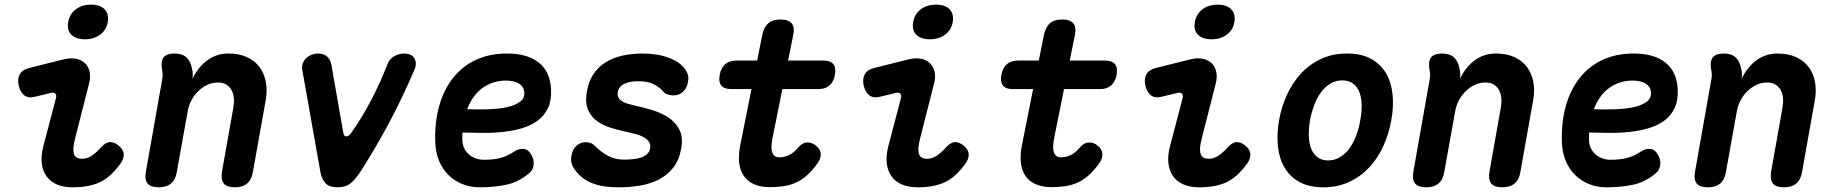

<svg xmlns="http://www.w3.org/2000/svg" viewBox="-20 -788 7840 818"><path d="M128.8 -375.8Q101.1 -368.7 83.7 -381.8Q66.4 -395 59.6 -423.7Q53.5 -451.6 64.1 -471.2Q74.7 -490.9 104.3 -498.3L250.7 -535Q281 -542.4 304.6 -537.5Q328.2 -532.6 342.7 -518.2Q357.2 -503.9 361.9 -481.4Q366.6 -459 359.5 -432L301.2 -203Q293.7 -174.8 292.8 -157Q291.9 -139.1 296.3 -129.2Q300.6 -119.3 309.2 -115.4Q317.8 -111.5 329.3 -111.5Q351.7 -111.5 370.9 -124.6Q390 -137.6 411 -160.6Q430.1 -182.1 448.9 -182.5Q467.7 -182.8 486.7 -166.9Q506.7 -149.6 507.2 -130.2Q507.7 -110.7 492.3 -89.5Q472.2 -62.6 451.8 -43.5Q431.4 -24.3 407.5 -12.7Q383.5 -1.1 354.4 4.4Q325.4 10 289.1 10Q251.6 10 223.5 -1.6Q195.5 -13.2 178.8 -36Q162.2 -58.7 158 -91.6Q153.9 -124.4 165.2 -167.3L218 -368.1Q222 -381.4 216.2 -388.4Q210.5 -395.5 197.8 -392.5ZM341.4 -620.6Q302.8 -620.6 283.6 -640.4Q264.5 -660.3 270.5 -694.1Q276.5 -728.3 302.9 -748.3Q329.3 -768.2 367.9 -768.2Q406.5 -768.2 425.7 -748.3Q444.8 -728.3 439.1 -694.1Q433.1 -660.2 406.6 -640.4Q380 -620.6 341.4 -620.6Z M723.4 -560Q756.2 -560 774.2 -543.7Q792.1 -527.5 798.1 -495.4Q800.7 -484.9 801.2 -473.6Q801.7 -462.3 799.7 -451.8Q824.8 -503.3 863.8 -531.6Q902.8 -560 952.9 -560Q998.5 -560 1032 -544.7Q1065.4 -529.5 1085.4 -502.7Q1105.4 -476 1112.6 -439.2Q1119.7 -402.5 1111.7 -359.5L1057.6 -56Q1052.2 -22.5 1032.9 -6.3Q1013.6 10 980.1 10Q946.6 10 933.4 -6.3Q920.2 -22.5 925.6 -56L974.3 -330.7Q977.9 -350.4 976.3 -369.3Q974.7 -388.3 967 -403.1Q959.3 -418 945.1 -427.2Q931 -436.5 908.2 -436.5Q884 -436.5 862.4 -426.1Q840.7 -415.7 823.5 -398.5Q806.3 -381.3 795.1 -359.6Q783.9 -337.9 779.9 -315.3L733.4 -56Q728 -22.5 708.7 -6.3Q689.4 10 655.9 10Q622.4 10 608.8 -6.3Q595.3 -22.5 601.4 -56L671.2 -450.8Q673.5 -462.3 672.8 -473.1Q672.2 -483.9 669.6 -495.4Q664.6 -528.2 677.6 -544.1Q690.6 -560 723.4 -560Z M1267.9 -489.8Q1265.2 -506.1 1270.3 -518.9Q1275.4 -531.8 1285.5 -541Q1295.7 -550.3 1308.7 -555.1Q1321.7 -560 1334.4 -560Q1358.7 -560 1373 -547.5Q1387.3 -535 1391.7 -513.1L1442.8 -221.4Q1445.5 -206.2 1456 -206.9Q1466.5 -207.5 1476 -221.4Q1521.3 -285.1 1560.5 -359.8Q1599.8 -434.4 1630.1 -513.1Q1638.8 -536.7 1659 -548.3Q1679.3 -560 1703.6 -560Q1716.3 -560 1727 -555.5Q1737.6 -551 1744.1 -541.7Q1750.5 -532.5 1751.6 -519.6Q1752.6 -506.8 1745.1 -489.8Q1695.9 -373.9 1637.6 -264.6Q1579.3 -155.4 1514.5 -54.8Q1494.9 -24.1 1473.7 -7.1Q1452.4 10 1418 10Q1383.9 10 1367.5 -6.6Q1351.2 -23.1 1345.1 -54.8Z M2240 -134.6Q2256.1 -110.4 2253.5 -86.7Q2250.9 -62.9 2234.8 -50.3Q2190.1 -12.7 2139.1 -1.4Q2088.1 10 2023.6 10Q1983.6 10 1949.5 -3.9Q1915.5 -17.7 1890.3 -42.7Q1865.1 -67.7 1850.7 -102.6Q1836.4 -137.4 1834.4 -179.4Q1831.1 -265.9 1851 -336.3Q1870.9 -406.7 1910.5 -456.5Q1950.2 -506.4 2008.1 -533.2Q2066.1 -560 2139.6 -560Q2227.6 -560 2275.7 -521.2Q2323.8 -482.4 2327.7 -409.2Q2330.3 -361.5 2315.2 -328.8Q2300 -296.1 2271.9 -275Q2243.8 -254 2206.1 -242.4Q2168.3 -230.9 2125.5 -226.2Q2082.7 -221.5 2037.5 -221.8Q1992.3 -222.1 1950.2 -223.4Q1949.9 -215.6 1949.8 -207.5Q1949.6 -199.4 1949.6 -191Q1950.3 -171.6 1957.9 -156.1Q1965.5 -140.6 1977.9 -129.9Q1990.3 -119.2 2006.7 -113.3Q2023 -107.3 2040.5 -107.3Q2063.5 -107.3 2080.8 -109.3Q2098.1 -111.3 2113.6 -115.5Q2129 -119.6 2143.3 -126.6Q2157.6 -133.6 2173.3 -143.6Q2188.6 -154 2207.9 -153.9Q2227.3 -153.7 2240 -134.6ZM1970.5 -322.6Q2015.7 -321 2060.1 -322.4Q2104.5 -323.8 2139.3 -331.3Q2174 -338.7 2194.8 -354Q2215.7 -369.2 2213.8 -395Q2212.8 -407.2 2206.8 -416.6Q2200.9 -426 2190.7 -432.1Q2180.6 -438.2 2166.3 -441.5Q2152 -444.8 2134.7 -444.8Q2107.9 -444.8 2082.9 -436.9Q2057.8 -429.1 2036.4 -413.7Q2014.9 -398.3 1998.3 -375.4Q1981.7 -352.6 1970.5 -322.6Z M2618.3 10Q2585.5 10 2557.8 6.4Q2530.1 2.7 2506.7 -6.1Q2483.4 -14.9 2464.2 -29Q2445.1 -43.1 2429.8 -64Q2419.7 -77.1 2415.4 -91.8Q2411.2 -106.5 2414.6 -124.7Q2419.3 -152.3 2436.3 -167.3Q2453.3 -182.3 2475.7 -182.3Q2485.3 -182.3 2495.4 -179Q2505.5 -175.7 2513.8 -167.1Q2539.4 -141.2 2569.4 -124.6Q2599.3 -108 2638.9 -108Q2656.6 -108 2675.4 -109.7Q2694.2 -111.3 2709.7 -116.4Q2725.3 -121.4 2736.4 -131.2Q2747.5 -141 2750.1 -157Q2752.7 -172 2745.5 -182.9Q2738.4 -193.9 2725.1 -201.9Q2711.9 -210 2694.4 -215.1Q2676.9 -220.2 2659.2 -223.9Q2622.7 -231.6 2587.2 -241.9Q2551.8 -252.3 2525.2 -271Q2498.7 -289.7 2485.3 -320.4Q2472 -351.2 2480.7 -400.4Q2488.4 -442.4 2508.3 -472.4Q2528.3 -502.5 2559.5 -522Q2590.7 -541.6 2631 -550.8Q2671.3 -560 2719 -560Q2781.2 -560 2830.9 -541.3Q2880.6 -522.6 2902.4 -487.6Q2908.1 -478.7 2911.2 -467.3Q2914.3 -455.8 2910.9 -439Q2906.8 -411.8 2889.7 -396.6Q2872.7 -381.5 2848.5 -381.5Q2836 -381.5 2823.8 -385.7Q2811.6 -389.9 2803.6 -400.2Q2789.9 -416.5 2764.9 -429.2Q2739.9 -442 2698.1 -442Q2680.3 -442 2665.4 -439.2Q2650.5 -436.4 2639.4 -430.8Q2628.3 -425.3 2621.3 -416.6Q2614.3 -407.9 2612 -395.8Q2609.4 -382.1 2614.8 -372.4Q2620.1 -362.8 2630.4 -356.6Q2640.7 -350.3 2653.5 -346.4Q2666.2 -342.4 2679.4 -339.4Q2716.4 -331.4 2755.9 -319.9Q2795.3 -308.4 2826.3 -288.4Q2857.2 -268.4 2874.2 -236.2Q2891.1 -204 2882.1 -154.6Q2873.4 -105.7 2848.3 -73.8Q2823.2 -41.9 2787.3 -23.4Q2751.3 -4.9 2707.5 2.6Q2663.7 10 2618.3 10Z M3488.1 -530Q3517.9 -530 3530.3 -514.7Q3542.6 -499.4 3537.2 -469.6Q3531.8 -439.8 3514.2 -424.1Q3496.6 -408.5 3466.8 -408.5H3094.2Q3065.1 -408.5 3052.9 -423.8Q3040.8 -439.1 3046.2 -468.2Q3051.6 -498.7 3069.3 -514.3Q3087.1 -530 3117.6 -530ZM3227.5 -639Q3234.6 -672.5 3253 -688.7Q3271.5 -705 3305 -705Q3338.5 -705 3352.6 -688.7Q3366.6 -672.5 3359.5 -639L3271.8 -203Q3267.6 -181.8 3266.9 -166Q3266.2 -150.2 3269.9 -139.4Q3273.6 -128.5 3280.9 -123.2Q3288.1 -117.8 3299.9 -117.8Q3320.9 -117.8 3340.8 -126.7Q3360.6 -135.5 3381.6 -160.6Q3398.6 -180.7 3419.5 -181.1Q3440.4 -181.4 3457.3 -166.9Q3476.6 -150.3 3476.8 -130.5Q3476.9 -110.7 3462.6 -91.6Q3439.8 -60.1 3417 -40.1Q3394.2 -20.1 3369.4 -9.3Q3344.5 1.5 3317.4 5.4Q3290.2 9.3 3259.7 9.3Q3219.9 9.3 3191.9 -3.4Q3164 -16.1 3148.4 -39.3Q3132.8 -62.5 3129.2 -95.1Q3125.7 -127.6 3133.4 -167.3Z M3728.8 -375.8Q3701.1 -368.7 3683.7 -381.8Q3666.4 -395 3659.6 -423.7Q3653.5 -451.6 3664.1 -471.2Q3674.7 -490.9 3704.3 -498.3L3850.7 -535Q3881 -542.4 3904.6 -537.5Q3928.2 -532.6 3942.7 -518.2Q3957.2 -503.9 3961.9 -481.4Q3966.6 -459 3959.5 -432L3901.2 -203Q3893.7 -174.8 3892.8 -157Q3891.9 -139.1 3896.3 -129.2Q3900.6 -119.3 3909.2 -115.4Q3917.8 -111.5 3929.3 -111.5Q3951.7 -111.5 3970.9 -124.6Q3990 -137.6 4011 -160.6Q4030.1 -182.1 4048.9 -182.5Q4067.7 -182.8 4086.7 -166.9Q4106.7 -149.6 4107.2 -130.2Q4107.7 -110.7 4092.3 -89.5Q4072.2 -62.6 4051.8 -43.5Q4031.4 -24.3 4007.5 -12.7Q3983.5 -1.1 3954.4 4.4Q3925.4 10 3889.1 10Q3851.6 10 3823.5 -1.6Q3795.5 -13.2 3778.8 -36Q3762.2 -58.7 3758 -91.6Q3753.9 -124.4 3765.2 -167.3L3818 -368.1Q3822 -381.4 3816.2 -388.4Q3810.5 -395.5 3797.8 -392.5ZM3941.4 -620.6Q3902.8 -620.6 3883.6 -640.4Q3864.5 -660.3 3870.5 -694.1Q3876.5 -728.3 3902.9 -748.3Q3929.3 -768.2 3967.9 -768.2Q4006.5 -768.2 4025.7 -748.3Q4044.8 -728.3 4039.1 -694.1Q4033.1 -660.2 4006.6 -640.4Q3980 -620.6 3941.4 -620.6Z M4688.1 -530Q4717.9 -530 4730.3 -514.7Q4742.6 -499.4 4737.2 -469.6Q4731.8 -439.8 4714.2 -424.1Q4696.6 -408.5 4666.8 -408.5H4294.2Q4265.1 -408.5 4252.9 -423.8Q4240.8 -439.1 4246.2 -468.2Q4251.6 -498.7 4269.3 -514.3Q4287.1 -530 4317.6 -530ZM4427.5 -639Q4434.6 -672.5 4453 -688.7Q4471.5 -705 4505 -705Q4538.5 -705 4552.6 -688.7Q4566.6 -672.5 4559.5 -639L4471.8 -203Q4467.6 -181.8 4466.9 -166Q4466.2 -150.2 4469.9 -139.4Q4473.6 -128.5 4480.9 -123.2Q4488.1 -117.8 4499.9 -117.8Q4520.9 -117.8 4540.8 -126.7Q4560.6 -135.5 4581.6 -160.6Q4598.6 -180.7 4619.5 -181.1Q4640.4 -181.4 4657.3 -166.9Q4676.6 -150.3 4676.8 -130.5Q4676.9 -110.7 4662.6 -91.6Q4639.8 -60.1 4617 -40.1Q4594.2 -20.1 4569.4 -9.3Q4544.5 1.5 4517.4 5.4Q4490.2 9.3 4459.7 9.3Q4419.9 9.3 4391.9 -3.4Q4364 -16.1 4348.4 -39.3Q4332.8 -62.5 4329.2 -95.1Q4325.7 -127.6 4333.4 -167.3Z M4928.8 -375.8Q4901.1 -368.7 4883.7 -381.8Q4866.4 -395 4859.6 -423.7Q4853.5 -451.6 4864.1 -471.2Q4874.7 -490.9 4904.3 -498.3L5050.7 -535Q5081 -542.4 5104.6 -537.5Q5128.2 -532.6 5142.7 -518.2Q5157.2 -503.9 5161.9 -481.4Q5166.6 -459 5159.5 -432L5101.2 -203Q5093.7 -174.8 5092.8 -157Q5091.9 -139.1 5096.3 -129.2Q5100.6 -119.3 5109.2 -115.4Q5117.8 -111.5 5129.3 -111.5Q5151.7 -111.5 5170.9 -124.6Q5190 -137.6 5211 -160.6Q5230.1 -182.1 5248.9 -182.5Q5267.7 -182.8 5286.7 -166.9Q5306.7 -149.6 5307.2 -130.2Q5307.7 -110.7 5292.3 -89.5Q5272.2 -62.6 5251.8 -43.5Q5231.4 -24.3 5207.5 -12.7Q5183.5 -1.1 5154.4 4.4Q5125.4 10 5089.1 10Q5051.6 10 5023.5 -1.6Q4995.5 -13.2 4978.8 -36Q4962.2 -58.7 4958 -91.6Q4953.9 -124.4 4965.2 -167.3L5018 -368.1Q5022 -381.4 5016.2 -388.4Q5010.5 -395.5 4997.8 -392.5ZM5141.4 -620.6Q5102.8 -620.6 5083.6 -640.4Q5064.5 -660.3 5070.5 -694.1Q5076.5 -728.3 5102.9 -748.3Q5129.3 -768.2 5167.9 -768.2Q5206.5 -768.2 5225.7 -748.3Q5244.8 -728.3 5239.1 -694.1Q5233.1 -660.2 5206.6 -640.4Q5180 -620.6 5141.4 -620.6Z M5618 10Q5557.2 10 5516.2 -12.6Q5475.3 -35.1 5452.5 -74.2Q5429.8 -113.2 5424.4 -165Q5419 -216.8 5429.3 -275.3Q5439.6 -333.8 5463.5 -385.4Q5487.4 -437.1 5523.8 -476Q5560.3 -514.9 5609.2 -537.4Q5658.2 -560 5719 -560Q5780.1 -560 5821.1 -537.4Q5862 -514.9 5884.8 -476.3Q5907.5 -437.8 5912.9 -386.1Q5918.3 -334.5 5907.3 -275.3Q5897 -216.8 5873.3 -165Q5849.6 -113.2 5813 -74.2Q5776.4 -35.1 5727.6 -12.6Q5678.8 10 5618 10ZM5638.2 -104.5Q5665.5 -104.5 5688.2 -118Q5711 -131.4 5728.1 -154.5Q5745.3 -177.5 5757.3 -208.8Q5769.4 -240 5775.3 -275.3Q5781.9 -311.3 5781.1 -342.2Q5780.3 -373.2 5771.4 -395.9Q5762.6 -418.6 5744.5 -432Q5726.4 -445.5 5698.8 -445.5Q5671.2 -445.5 5648.5 -432Q5625.7 -418.6 5608.6 -395.5Q5591.4 -372.5 5579.5 -341.4Q5567.6 -310.3 5561 -275Q5555.4 -239.7 5556.2 -208.6Q5557 -177.5 5566.2 -154.5Q5575.4 -131.4 5593.2 -118Q5610.9 -104.5 5638.2 -104.5Z M6123.4 -560Q6156.2 -560 6174.2 -543.7Q6192.1 -527.5 6198.1 -495.4Q6200.7 -484.9 6201.2 -473.6Q6201.7 -462.3 6199.7 -451.8Q6224.8 -503.3 6263.8 -531.6Q6302.8 -560 6352.9 -560Q6398.5 -560 6432 -544.7Q6465.4 -529.5 6485.4 -502.7Q6505.4 -476 6512.6 -439.2Q6519.7 -402.5 6511.7 -359.5L6457.6 -56Q6452.2 -22.5 6432.9 -6.3Q6413.6 10 6380.1 10Q6346.6 10 6333.4 -6.3Q6320.2 -22.5 6325.6 -56L6374.3 -330.7Q6377.9 -350.4 6376.3 -369.3Q6374.7 -388.3 6367 -403.1Q6359.3 -418 6345.1 -427.2Q6331 -436.5 6308.2 -436.5Q6284 -436.5 6262.4 -426.1Q6240.7 -415.7 6223.5 -398.5Q6206.3 -381.3 6195.1 -359.6Q6183.9 -337.9 6179.9 -315.3L6133.4 -56Q6128 -22.5 6108.7 -6.3Q6089.4 10 6055.9 10Q6022.4 10 6008.8 -6.3Q5995.3 -22.5 6001.4 -56L6071.2 -450.8Q6073.5 -462.3 6072.8 -473.1Q6072.2 -483.9 6069.6 -495.4Q6064.6 -528.2 6077.6 -544.1Q6090.6 -560 6123.4 -560Z M7040 -134.6Q7056.1 -110.4 7053.5 -86.7Q7050.9 -62.9 7034.8 -50.3Q6990.1 -12.7 6939.1 -1.4Q6888.1 10 6823.6 10Q6783.6 10 6749.5 -3.9Q6715.5 -17.7 6690.3 -42.7Q6665.1 -67.7 6650.7 -102.6Q6636.4 -137.4 6634.4 -179.4Q6631.1 -265.9 6651 -336.3Q6670.9 -406.7 6710.5 -456.5Q6750.2 -506.4 6808.1 -533.2Q6866.1 -560 6939.6 -560Q7027.6 -560 7075.7 -521.2Q7123.8 -482.4 7127.7 -409.2Q7130.3 -361.5 7115.2 -328.8Q7100 -296.1 7071.9 -275Q7043.8 -254 7006.1 -242.4Q6968.3 -230.9 6925.5 -226.2Q6882.7 -221.5 6837.5 -221.8Q6792.3 -222.1 6750.2 -223.4Q6749.9 -215.6 6749.8 -207.5Q6749.6 -199.4 6749.6 -191Q6750.3 -171.6 6757.9 -156.1Q6765.5 -140.6 6777.9 -129.9Q6790.3 -119.2 6806.7 -113.3Q6823 -107.3 6840.5 -107.3Q6863.5 -107.3 6880.8 -109.3Q6898.1 -111.3 6913.6 -115.5Q6929 -119.6 6943.3 -126.6Q6957.6 -133.6 6973.3 -143.6Q6988.6 -154 7007.9 -153.9Q7027.3 -153.7 7040 -134.6ZM6770.5 -322.6Q6815.7 -321 6860.1 -322.4Q6904.5 -323.8 6939.3 -331.3Q6974 -338.7 6994.8 -354Q7015.7 -369.2 7013.8 -395Q7012.8 -407.2 7006.8 -416.6Q7000.9 -426 6990.7 -432.1Q6980.6 -438.2 6966.3 -441.5Q6952 -444.8 6934.7 -444.8Q6907.9 -444.8 6882.9 -436.9Q6857.8 -429.1 6836.4 -413.7Q6814.9 -398.3 6798.3 -375.4Q6781.7 -352.6 6770.5 -322.6Z M7323.4 -560Q7356.2 -560 7374.2 -543.7Q7392.1 -527.5 7398.1 -495.4Q7400.7 -484.9 7401.2 -473.6Q7401.7 -462.3 7399.7 -451.8Q7424.8 -503.3 7463.8 -531.6Q7502.8 -560 7552.9 -560Q7598.5 -560 7632 -544.7Q7665.4 -529.5 7685.4 -502.7Q7705.4 -476 7712.6 -439.2Q7719.7 -402.5 7711.7 -359.5L7657.6 -56Q7652.2 -22.5 7632.9 -6.3Q7613.6 10 7580.1 10Q7546.6 10 7533.4 -6.3Q7520.2 -22.5 7525.6 -56L7574.3 -330.7Q7577.9 -350.4 7576.3 -369.3Q7574.7 -388.3 7567 -403.1Q7559.3 -418 7545.1 -427.2Q7531 -436.5 7508.2 -436.5Q7484 -436.5 7462.4 -426.1Q7440.7 -415.7 7423.5 -398.5Q7406.3 -381.3 7395.1 -359.6Q7383.9 -337.9 7379.9 -315.3L7333.4 -56Q7328 -22.5 7308.7 -6.3Q7289.4 10 7255.9 10Q7222.4 10 7208.8 -6.3Q7195.3 -22.5 7201.4 -56L7271.2 -450.8Q7273.5 -462.3 7272.8 -473.1Q7272.2 -483.9 7269.6 -495.4Q7264.6 -528.2 7277.6 -544.1Q7290.6 -560 7323.4 -560Z"/></svg>

Font: Maple Mono
Style: Italic
Weight: 400
Italic angle: -10°
Monospace: yes
Designer: subframe7536
Version: Version 7.300